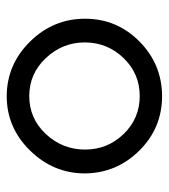

<svg xmlns="http://www.w3.org/2000/svg" viewBox="14 -501 498 566"><g transform="rotate(90 263.0 -218.0)"><path d="M105 -219.7Q105 -153.3 150.9 -104.5Q196.3 -55.7 262.7 -55.2Q329.1 -55.2 375 -104Q420.9 -153.3 420.9 -219.7Q420.9 -286.1 375 -333.5Q329.1 -380.9 263.2 -380.9Q197.3 -380.9 151.4 -333.5Q105.5 -286.1 105 -219.7ZM263.2 11.2Q169.9 10.7 102.5 -57.6Q35.2 -126 35.2 -219.7Q35.2 -313.5 102.1 -379.9Q168.9 -446.3 263.2 -446.8Q357.4 -446.8 423.8 -379.9Q490.2 -313 491.2 -219.7Q491.2 -126.5 423.8 -57.6Q356.4 11.2 263.2 11.2Z"/></g></svg>

Font: Arcon-Regular
Style: Regular
Weight: 400
Designer: M. Zarth
Foundry: martin zarth - visuelle & digitale kommunikation
Version: Version 1.131;PS 001.131;hotconv 1.0.70;makeotf.lib2.5.58329